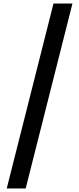

<svg xmlns="http://www.w3.org/2000/svg" viewBox="-20 -871 447 1084"><path d="M18 193 282 -851H389L125 193Z"/></svg>

Font: Noto Sans Tamil UI Condensed SemiBold
Style: Regular
Weight: 600
Width: 3
Designer: Jelle Bosma - Monotype Design Team
Foundry: Monotype Imaging Inc.
Version: Version 2.004; ttfautohint (v1.8.4.7-5d5b)